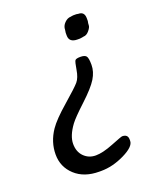

<svg xmlns="http://www.w3.org/2000/svg" viewBox="-133 -653 722 873"><g transform="rotate(-20 228.0 -217.0)"><path d="M351.1 -569.3Q380.4 -569.3 380.4 -537.1V-523.9Q377.9 -514.2 377.9 -504.2Q377.9 -494.1 365.2 -479Q352.5 -463.9 337.9 -463.9Q333 -462.4 330.6 -462.4L319.3 -460.9H308.1Q267.6 -460.9 267.6 -494.6V-507.8L269.5 -521Q269.5 -540 283.9 -554.4Q298.3 -568.8 314 -568.8Q316.9 -569.8 319.3 -569.8L326.7 -570.8H341.8Q347.7 -569.3 351.1 -569.3ZM347.7 22Q375 22 375 47.4V54.2Q375 82 317.6 109.9Q260.3 137.7 205.1 137.7H195.3Q122.6 137.7 78.9 97.4Q35.2 57.1 35.2 -3.2Q35.2 -63.5 71.3 -116.7Q95.2 -151.9 157.5 -205.8Q219.7 -259.8 235.1 -278.1Q250.5 -296.4 256.3 -332.8Q262.2 -369.1 266.8 -375.7Q271.5 -382.3 292.5 -382.3Q313.5 -382.3 320.8 -373.3Q328.1 -364.3 328.1 -331.1Q328.1 -297.9 308.1 -265.1Q288.1 -232.4 232.9 -181.2Q177.7 -129.9 161.6 -107.9Q126.5 -60.1 126.5 -21.5Q126.5 17.1 149.4 40Q172.4 63 206.3 63Q240.2 63 291.5 42.5Q342.8 22 347.7 22Z"/></g></svg>

Font: Averia Sans Libre
Style: Italic
Weight: 400
Italic angle: -7.90001°
Version: Version 1.002